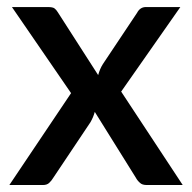

<svg xmlns="http://www.w3.org/2000/svg" viewBox="-20 -530 550 550"><path d="M327.1 -267.6 503.4 0H400.4Q387.2 0 380.9 -6.3Q373.5 -12.7 369.1 -21L251.5 -209.5Q247.6 -194.8 239.3 -180.2L132.8 -21Q127.9 -12.7 121.1 -6.3Q114.7 0 103 0H6.8L183.6 -263.2L14.2 -509.8H117.2Q130.4 -509.8 135.7 -506.3Q141.1 -502.4 145.5 -495.1L261.2 -314.9Q266.1 -333 274.9 -346.7L372.6 -493.2Q381.3 -509.8 397.9 -509.8H496.6Z"/></svg>

Font: Lato-SemiBold
Style: Regular
Weight: 500
Designer: Lukasz Dziedzic with Adam Twardoch and Botio Nikoltchev
Foundry: tyPoland Lukasz Dziedzic
Version: ""